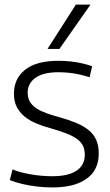

<svg xmlns="http://www.w3.org/2000/svg" viewBox="-20 -810 483 840"><path d="M23 -22 35 -69Q50 -62 71.5 -56.5Q93 -51 116 -47Q139 -43 163 -41Q187 -39 209 -39Q278 -39 314.5 -63Q351 -87 351 -133Q351 -157 342 -174Q333 -191 314 -204Q295 -217 267 -227.5Q239 -238 201 -249Q167 -258 137.5 -270.5Q108 -283 86.5 -301Q65 -319 53 -343Q41 -367 41 -400Q41 -466 90 -505Q139 -544 236 -544Q264 -544 290.5 -541Q317 -538 341 -532.5Q365 -527 383 -520L372 -472Q354 -478 332.5 -483Q311 -488 286.5 -491Q262 -494 236 -494Q169 -494 135 -469.5Q101 -445 101 -404Q101 -380 112 -363Q123 -346 142.5 -334Q162 -322 188 -313Q214 -304 244 -296Q283 -285 314 -272Q345 -259 367 -241.5Q389 -224 400.5 -199Q412 -174 412 -138Q412 -108 402.5 -83.5Q393 -59 375.5 -42Q358 -25 333 -13Q308 -1 276.5 4.5Q245 10 208 10Q175 10 141.5 6Q108 2 78 -5Q48 -12 23 -22ZM188 -596 312 -790H376L240 -596Z"/></svg>

Font: Georama ExtraCondensed Thin Light
Style: Regular
Weight: 300
Version: Version 1.001